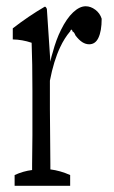

<svg xmlns="http://www.w3.org/2000/svg" viewBox="-20 -606 367 616"><path d="M26.9 -44.4Q54.7 -57.1 83 -60.5Q83 -64 83 -64.5Q83 -76.2 83 -77.6Q84 -129.4 84 -171.4Q84 -219.2 84 -257.3Q84 -291 84 -314.9Q84 -405.3 81.5 -468.8Q51.3 -479 21 -479.5Q21 -502 21 -515.1Q72.3 -554.7 123.5 -584.5Q127 -585.4 130.4 -577.1Q135.7 -497.6 141.6 -408.2Q145.5 -427.7 148.9 -437Q160.2 -479.5 175.8 -510.3Q193.8 -546.9 214.6 -566.4Q235.4 -585.9 254.9 -585.9Q271 -585.9 285.9 -574.7Q300.8 -563.5 306.2 -545.9Q306.2 -505.9 295.4 -483.9Q285.6 -463.9 266.1 -463.9Q254.9 -463.9 244.1 -470.7Q233.4 -477.5 222.2 -492.2Q217.8 -503.4 212.9 -504.9Q210.9 -512.2 209.5 -510.3Q207.5 -512.7 205.1 -505.4Q186.5 -483.4 173.3 -455.1Q152.3 -411.1 140.1 -347.2Q140.1 -307.1 140.1 -257.3Q140.1 -217.8 141.6 -78.1Q141.6 -77.1 141.6 -66.4Q141.6 -66.4 141.6 -62.5Q173.3 -58.6 205.1 -44.4Q205.1 -31.7 205.1 -9.8Q205.1 -9.8 26.9 -9.8Q26.9 -31.7 26.9 -44.4Z"/></svg>

Font: Scarab Serif
Style: Light
Weight: 300
Designer: John Roberts
Foundry: Scarab
Version: 1.0